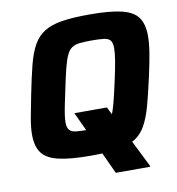

<svg xmlns="http://www.w3.org/2000/svg" viewBox="-88 -776 896 970"><g transform="rotate(-10 360.0 -290.5)"><path d="M427.6 115 274 -218H440.6L603.8 110L603 115ZM319.1 8Q213.8 8 153.7 -6.2Q93.6 -20.3 68.9 -54.4Q44.2 -88.4 44.2 -148.3Q44.2 -185.1 53.3 -234.9Q62.5 -284.7 75.5 -350Q92.6 -435.3 107.9 -495.7Q123.3 -556 145.3 -595.1Q167.3 -634.1 202.8 -656.3Q238.3 -678.6 294.4 -687.3Q350.6 -696 434.9 -696Q540.2 -696 599.3 -681.8Q658.5 -667.7 683.2 -633.6Q707.9 -599.6 707.9 -538.7Q707.9 -500.9 700 -451.8Q692.1 -402.8 677.6 -338Q658.6 -251.7 642.1 -191.3Q625.5 -131 603.9 -92.2Q582.4 -53.4 547.6 -31.4Q512.8 -9.4 457.9 -0.7Q402.9 8 319.1 8ZM329 -123.3Q365.2 -123.3 389.2 -125.9Q413.1 -128.5 429.1 -138.9Q445.1 -149.3 456.3 -172.8Q467.4 -196.2 478 -237.7Q488.5 -279.2 502.8 -344Q515.9 -403.3 522.4 -442.9Q528.9 -482.6 528.9 -506.7Q528.9 -534.9 518.4 -547.2Q507.9 -559.4 484.6 -562Q461.4 -564.7 422.7 -564.7Q386.4 -564.7 362.4 -562.1Q338.5 -559.5 322.4 -549.1Q306.4 -538.7 295.3 -515.2Q284.1 -491.8 273.5 -450.3Q263 -408.8 249.7 -344Q241.1 -303.9 234.6 -272.6Q228.1 -241.3 224.9 -218.8Q221.6 -196.2 221.6 -179.8Q221.6 -152.7 232.4 -140.6Q243.2 -128.6 266.7 -126Q290.3 -123.3 329 -123.3Z"/></g></svg>

Font: Saira Thin
Style: Italic
Weight: 100
Italic angle: -12°
Designer: Hector Gatti with collaboration of the Omnibus-Type team
Foundry: Omnibus-Type
Version: Version 1.101